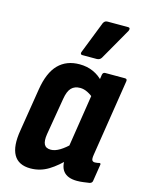

<svg xmlns="http://www.w3.org/2000/svg" viewBox="-111 -788 655 864"><g transform="rotate(15 216.0 -356.0)"><path d="M116 8Q60 8 38 -31Q16 -70 29 -146L61 -345Q74 -426 111.5 -464Q149 -502 210 -502Q245 -502 274 -489Q303 -476 324 -452L309 -367Q293 -382 275 -391Q257 -400 240 -400Q214 -400 199 -384.5Q184 -369 178 -332L149 -160Q144 -128 152 -112.5Q160 -97 183 -97Q202 -97 224.5 -110.5Q247 -124 274 -151L277 -81Q238 -39 199.5 -15.5Q161 8 116 8ZM333 8Q289 8 269.5 -16Q250 -40 257 -88L260 -106L257 -122L302 -411L312 -441L318 -482Q320 -494 331 -494H423Q434 -494 432 -482L376 -125Q373 -106 376.5 -99.5Q380 -93 390 -93Q396 -93 401 -94Q406 -95 410 -96Q418 -97 416 -88L404 -12Q403 -1 391 2Q377 4 362.5 6Q348 8 333 8ZM210 -545Q204 -545 202.5 -549.5Q201 -554 204 -560L262 -708Q266 -715 270.5 -717.5Q275 -720 282 -720H376Q384 -720 385 -715Q386 -710 383 -704L299 -557Q292 -545 277 -545Z"/></g></svg>

Font: Sofia Sans Condensed ExtraBold
Style: Italic
Weight: 800
Italic angle: -9°
Version: Version 4.100